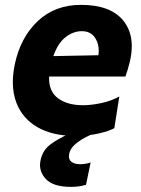

<svg xmlns="http://www.w3.org/2000/svg" viewBox="-20 -532 566 770"><path d="M281 13Q191 13 130.5 -21.8Q70 -56.5 45.5 -120.5Q31.5 -157.5 31.5 -202.5Q31.5 -235 39 -272.5Q61.5 -381 130.8 -446.8Q200 -512.5 305 -512.5Q422.5 -512.5 474 -450Q508.5 -407.5 508.5 -347Q508.5 -317.5 500.5 -284Q492.5 -251 483 -225H177Q174.5 -167 211.8 -138.5Q249 -110 313.5 -110Q345.5 -110 385.8 -118.5Q426 -127 458.5 -145L438.5 -18Q418.5 -6.5 376.2 3.2Q334 13 281 13ZM308 -407Q274 -407 243 -383Q212 -359 194 -307L374.5 -310.5Q376 -320 376 -329Q376 -357 362.5 -378.5Q345 -407 308 -407ZM265 217.5Q193 217.5 163.5 185.5Q140.5 160.5 140.5 129.5Q140.5 121 142.5 111.5Q150.5 71 181.8 47.5Q213 24 257 5L263 -24L341 -33.5L365 0Q322 16 292 38Q262 60 257.5 85.5Q256.5 90.5 256.5 95Q256.5 108 265.5 116Q277.5 126.5 301.5 126.5Q315 126.5 326 124.2Q337 122 343.5 119.5L325 209Q314 212.5 298.8 215Q283.5 217.5 265 217.5Z"/></svg>

Font: Heraclito
Style: Bold Italic
Weight: 700
Italic angle: -12°
Designer: Kostas Bartsokas (font) & Cristiano Sobral (main changes)
Foundry: Kostas Bartsokas (font) & Cristiano Sobral (main changes)
Version: Version 1.00;July 8, 2020;FontCreator 13.0.0.2655 64-bit